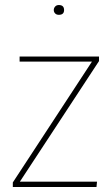

<svg xmlns="http://www.w3.org/2000/svg" viewBox="-20 -744 445 764"><path d="M214 -724Q235 -724 235 -704Q235 -685 214 -685Q205 -685 199.5 -690.5Q194 -696 194 -704Q194 -712 199.5 -718Q205 -724 214 -724ZM374 -519V-501L59 -21H366L364 0H31V-18L346 -499H58V-519Z"/></svg>

Font: FiraGO Thin
Style: Regular
Weight: 100
Designer: bBox Type
Foundry: bBox Type GmbH
Version: Version 1.001;PS 001.001;hotconv 1.0.88;makeotf.lib2.5.64775